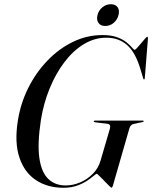

<svg xmlns="http://www.w3.org/2000/svg" viewBox="-20 -879 720 909"><path d="M465 -713Q507 -713 535 -702.5Q563 -692 579.8 -678Q596.5 -664 605.2 -653.5Q614 -643 617.5 -643Q620.5 -643 629 -652.2Q637.5 -661.5 647.8 -673.8Q658 -686 666.2 -695.5Q674.5 -705 676.5 -705Q680.5 -705 680.5 -697.5L665.5 -509.5Q665 -503 662 -503Q659 -503 657.5 -509.5L644 -554.5Q620.5 -632 581.2 -666.2Q542 -700.5 483.5 -700.5Q427 -700.5 376.2 -669.5Q325.5 -638.5 284.5 -584.2Q243.5 -530 214.8 -459.5Q186 -389 173.5 -310Q156.5 -197.5 166.5 -129.8Q176.5 -62 209 -31.5Q241.5 -1 290.5 -1Q326.5 -1 360.8 -16Q395 -31 420.5 -57.2Q446 -83.5 456 -118.5L500 -269Q506.5 -291 488 -293L430.5 -300Q423.5 -301 424 -304.5Q424 -308 429.5 -308H656.5Q660.5 -308 660.5 -305Q660 -302 654 -301L612 -292Q598 -289 592.5 -271L514.5 0Q512 9.5 507.5 9.5Q505.5 9.5 495.5 -0.5Q485.5 -10.5 472.8 -23.5Q460 -36.5 450 -46.5Q440 -56.5 438 -56.5Q435 -56.5 423.5 -46.5Q412 -36.5 392.2 -23.2Q372.5 -10 344.5 0Q316.5 10 280.5 10Q205 10 150.2 -26.2Q95.5 -62.5 71.8 -133.5Q48 -204.5 64.5 -307.5Q77 -388.5 113.2 -461.5Q149.5 -534.5 203.8 -591.2Q258 -648 324.8 -680.5Q391.5 -713 465 -713ZM478 -756Q456 -756 446 -770.8Q436 -785.5 441.5 -807.5Q447 -830 464.8 -844.5Q482.5 -859 504.5 -859Q527 -859 537 -844.5Q547 -830 541 -807.5Q535.5 -785.5 518.2 -770.8Q501 -756 478 -756Z"/></svg>

Font: Fraunces 144pt S000
Style: Italic
Weight: 400
Italic angle: -16°
Version: Version 1.000; ttfautohint (v1.8.3)